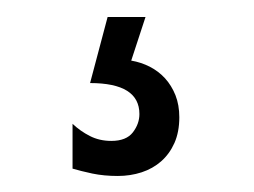

<svg xmlns="http://www.w3.org/2000/svg" viewBox="-20 -35 304 230"><path d="M108.9 -14.6H154.3L137.2 37.6Q148.9 39.6 159.4 44.9Q169.9 50.3 177.7 58.8Q185.5 67.4 190.2 79.1Q194.8 90.8 194.8 105.5Q194.8 123 189 136.2Q183.1 149.4 173.1 158.2Q163.1 167 149.7 171.4Q136.2 175.8 121.1 175.8Q104.5 175.8 90.6 172.9Q76.7 169.9 66.9 167V113.3Q76.2 122.1 87.6 127.9Q99.1 133.8 113.3 133.8Q131.3 133.8 139.2 123.5Q147 113.3 147 101.6Q147 64.5 87.9 64.5Z"/></svg>

Font: Crushed
Style: Regular
Weight: 400
Width: 3
Designer: Astigmatic (AOETI)
Foundry: Astigmatic (AOETI)
Version: Version 001.000